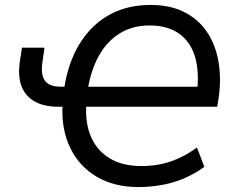

<svg xmlns="http://www.w3.org/2000/svg" viewBox="-20 -748 952 777"><path d="M539 9Q443 9 372 -32.5Q301 -74 264.5 -149Q228 -224 233 -322L250 -316H217Q159 -316 121 -337Q83 -358 67.5 -398Q52 -438 60 -497L69 -555H160L152 -498Q144 -445 162 -421Q180 -397 228 -397H257L238 -379Q249 -459 277 -522.5Q305 -586 350 -632.5Q395 -679 455 -703.5Q515 -728 590 -728Q668 -728 725 -699.5Q782 -671 817 -619.5Q852 -568 864 -499.5Q876 -431 865 -353L859 -316H317L329 -320Q325 -245 350 -190.5Q375 -136 426 -106Q477 -76 552 -76Q617 -76 672 -95Q727 -114 777 -151L807 -73Q772 -47 729 -28Q686 -9 638 0Q590 9 539 9ZM585 -645Q516 -645 464 -612.5Q412 -580 380 -522Q348 -464 335 -386L319 -397H801L775 -359Q788 -446 771.5 -510Q755 -574 708 -609.5Q661 -645 585 -645Z"/></svg>

Font: Nunitoga
Style: Medium Italic
Weight: 500
Italic angle: -9°
Designer: Vernon Adams
Foundry: Vernon Adams
Version: Version 1.0